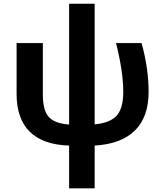

<svg xmlns="http://www.w3.org/2000/svg" viewBox="-20 -779 877 1039"><path d="M354 -758.8V-105C300.8 -108.9 264.2 -123 243.2 -147C222.2 -170.9 211.9 -210.9 211.9 -267.1V-545.9H69.8V-271C69.8 -91.8 165 2.9 354 8.8V240.2H492.2V8.8C685.5 -2.4 784.2 -102.5 784.2 -280.8C784.2 -366.2 771.5 -454.6 746.1 -545.9H607.9C633.8 -442.9 647 -355 647 -282.2C647 -224.1 635.7 -181.6 612.8 -154.8C589.8 -127.9 549.3 -111.3 492.2 -106V-758.8Z"/></svg>

Font: Noto Reveo Sans
Style: Bold
Weight: 700
Designer: Monotype Design team
Foundry: Monotype Imaging Inc.
Version: Version 1.04